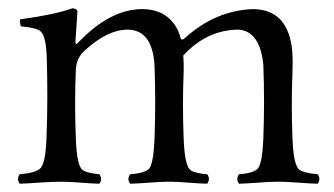

<svg xmlns="http://www.w3.org/2000/svg" viewBox="-20 -441 811 466"><path d="M180.2 -313Q165.5 -296.9 164.1 -272.9Q160.6 -188.5 164.1 -104Q166.5 -41.5 179.2 -29.3Q189.5 -21 221.2 -18.1Q229.5 -6.3 221.2 4.9Q202.6 4.4 176.8 2.4Q148.4 0 128.9 0Q106 0 72.3 2.4Q44.4 4.4 27.8 4.9Q19.5 -6.8 27.8 -18.1Q69.3 -21.5 79.6 -34.2Q90.8 -50.3 92.8 -104Q96.7 -201.7 93.3 -307.6Q93.3 -310.5 92.8 -312Q90.8 -357.4 75.7 -367.2Q64 -374 30.8 -377Q27.3 -388.7 28.8 -394Q114.7 -405.8 155.8 -420.9Q167 -419.9 168 -414.1Q168 -413.1 163.1 -340.8Q163.1 -328.6 171.4 -339.4L172.9 -340.8Q247.6 -418 324.2 -418.9Q383.8 -418.9 409.7 -371.6Q415.5 -360.4 418 -349.1Q420.9 -341.8 428.2 -348.1Q501.5 -415 592.8 -418.9Q680.7 -418.9 689.5 -314.9Q690.9 -293.5 689.9 -267.1Q686.5 -185.1 689.9 -104Q692.4 -42 705.6 -29.8Q716.3 -21 751 -18.1Q759.3 -6.8 751 4.9Q731.9 4.4 705.6 2.4Q675.3 0 654.8 0Q634.3 0 605 2.4Q577.6 4.4 560.1 4.9Q551.8 -6.3 560.1 -18.1Q599.1 -21 607.4 -34.2Q616.7 -49.3 619.1 -104Q622.6 -193.8 619.1 -284.2Q610.8 -366.2 558.1 -369.1Q481.4 -368.2 424.8 -306.2Q426.3 -286.6 425.8 -268.1Q422.4 -185.5 425.8 -104Q428.2 -40 441.9 -28.3Q452.1 -20.5 482.9 -18.1Q491.2 -6.8 482.9 4.9Q463.9 4.4 439 2.4Q411.1 0 391.1 0Q370.6 0 340.8 2.4Q313.5 4.4 295.9 4.9Q287.6 -6.3 295.9 -18.1Q334.5 -21 343.3 -33.2Q352.5 -47.9 355 -104Q358.4 -192.9 355 -282.2Q350.1 -368.2 290 -369.1Q240.7 -369.1 185.1 -317.9Q182.1 -314.9 180.2 -313Z"/></svg>

Font: Linux Libertine Display O
Style: Regular
Weight: 400
Designer: Philipp H. Poll
Foundry: Philipp H. Poll
Version: Version 5.0.9